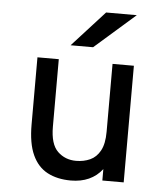

<svg xmlns="http://www.w3.org/2000/svg" viewBox="-53 -779 722 838"><g transform="rotate(5 308.0 -360.0)"><path d="M288.5 12Q228.5 12 185.5 -10.8Q142.5 -33.5 119.5 -83.8Q96.5 -134 96.5 -217V-511H190V-215.5Q190 -138.5 222.8 -107Q255.5 -75.5 303.5 -75.5Q337 -75.5 364.8 -88Q392.5 -100.5 409 -130.8Q425.5 -161 425.5 -213.5V-511H519V0H425.5V-50Q401.5 -19 367 -3.5Q332.5 12 288.5 12ZM236 -576 378 -732H512.5L334.5 -576Z"/></g></svg>

Font: Overpass Mono Light Medium
Style: Regular
Weight: 500
Monospace: yes
Version: Version 4.000